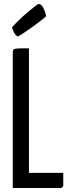

<svg xmlns="http://www.w3.org/2000/svg" viewBox="-20 -942 354 962"><path d="M40 0ZM297 -16Q297 0 281 0H44V-677Q44 -690 48 -694Q52 -698 66 -699Q80 -700 125 -700V-76H297ZM40 -805Q72 -841 119.5 -881.5Q167 -922 174 -922Q187 -922 197 -902.5Q207 -883 211 -861Q199 -848 148 -811Q97 -774 71 -760Q63 -760 56 -770Q49 -780 45 -791Q41 -802 40 -805Z"/></svg>

Font: Yanone Kaffeesatz
Style: Regular
Weight: 400
Designer: Yanone (Cyrillic: Daniel Pouzeot & Huerta Tipografica)
Foundry: Yanone
Version: Version 1.100;PS 001.100;hotconv 1.0.70;makeotf.lib2.5.58329